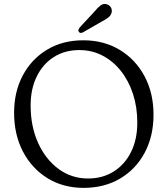

<svg xmlns="http://www.w3.org/2000/svg" viewBox="-20 -915 832 953"><path d="M393.5 -715Q496 -715 574.8 -667.2Q653.5 -619.5 697.8 -536Q742 -452.5 742 -345.5Q742 -239 698.2 -157Q654.5 -75 576.2 -28.8Q498 17.5 395 17.5Q293.5 17.5 215.8 -30.5Q138 -78.5 94 -162.5Q50 -246.5 50 -355Q50 -459.5 93.2 -540.8Q136.5 -622 213.8 -668.5Q291 -715 393.5 -715ZM661.5 -306.5Q661.5 -383.5 640 -449Q618.5 -514.5 579.8 -563.2Q541 -612 488.5 -639.2Q436 -666.5 373.5 -666.5Q301.5 -666.5 247 -631.8Q192.5 -597 162.2 -535Q132 -473 132 -392Q132 -287.5 169.2 -205.5Q206.5 -123.5 271 -76.2Q335.5 -29 417 -29Q489.5 -29 544.5 -63.8Q599.5 -98.5 630.5 -160.8Q661.5 -223 661.5 -306.5ZM447.5 -856Q464.5 -877 479 -888Q493.5 -899 511 -893.5Q525.5 -888.5 531.5 -876.2Q537.5 -864 533.5 -851Q529.5 -837.5 517.5 -828Q505.5 -818.5 487.5 -809.5L391 -754Q378.5 -748 371.5 -756.5Q367.5 -761.5 369.5 -767Q371.5 -772.5 375 -778Z"/></svg>

Font: Fraunces 9pt SuperSoft Light
Style: Regular
Weight: 300
Version: Version 1.000;[b76b70a41]